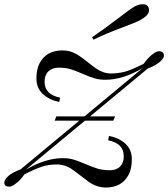

<svg xmlns="http://www.w3.org/2000/svg" viewBox="-61 -856 781 891"><path d="M675.8 -618.2Q700.2 -618.2 699.7 -596.7Q699.7 -585.9 681.2 -569.3Q662.6 -552.7 625 -538.1L356.9 -315.9H473.1L464.8 -295.9H333L58.1 -67.9Q148.9 -122.1 231 -122.1Q258.8 -122.1 281.2 -115.2Q303.7 -108.4 336.9 -94.2Q370.1 -80.1 392.6 -73.2Q416 -66.4 447.3 -65.9Q478.5 -65.4 496.1 -83Q513.7 -100.6 513.2 -131.8Q513.2 -190.4 440.9 -205.1L444.8 -225.1Q490.2 -216.8 520.5 -189.5Q550.8 -162.1 550.8 -117.2Q550.8 -73.2 536.1 -45.4Q504.9 14.2 430.2 14.2Q389.2 14.2 352.1 -11.2Q336.4 -22.5 314 -40Q291.5 -57.6 276.4 -68.4Q240.7 -93.3 201.7 -92.8Q163.1 -92.8 131.8 -82Q100.6 -71.3 53.2 -47.9Q35.2 -22 14.6 -5.9Q-5.9 10.3 -17.1 10.3Q-41 10.3 -41 -8.3Q-41 -22.5 -22.5 -39.1Q-3.9 -55.7 34.2 -69.8L306.6 -295.9H192.9L200.2 -315.9H331.1L601.1 -540Q509.3 -485.8 428.2 -485.8Q399.4 -485.8 377 -492.7Q354.5 -499.5 321.8 -513.7Q289.1 -528.3 265.6 -535.2Q242.2 -542 211.9 -542Q180.7 -542 163.1 -524.4Q145.5 -506.8 146 -476.1Q146 -417.5 217.8 -402.8L213.9 -382.8Q168.9 -391.6 138.7 -418.9Q108.4 -446.3 107.9 -490.2Q107.9 -534.2 122.6 -562.5Q153.8 -622.1 229 -622.1Q270 -622.1 307.1 -596.7Q323.2 -585.9 345.7 -567.9Q368.2 -549.8 382.8 -539.6Q418.5 -515.1 451.7 -515.1Q484.9 -515.1 514.2 -522Q543.5 -528.8 606 -560.1Q624 -585.9 644 -602.1Q664.1 -618.2 675.8 -618.2ZM601.6 -836.4Q630.9 -836.4 630.4 -806.6Q629.9 -785.2 589.8 -762.7Q570.3 -752 502 -726.6Q432.6 -701.2 373 -671.9L366.2 -683.1Q423.8 -722.2 483.4 -768.1Q543 -814 562.5 -825.2Q582 -836.4 601.6 -836.4Z"/></svg>

Font: PlayfairDisplaySC-Italic
Style: Italic
Weight: 400
Italic angle: -14°
Designer: Claus Eggers Sørensen
Foundry: Claus Eggers Sørensen
Version: Version 1.004;PS 001.004;hotconv 1.0.70;makeotf.lib2.5.58329